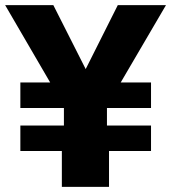

<svg xmlns="http://www.w3.org/2000/svg" viewBox="-32 -725 664 745"><path d="M208 0V-139H47V-238H216V-306H47V-405H184L172 -389L-12 -705H175L304 -450H297L425 -705H612L427 -389L415 -405H554V-306H383V-238H554V-139H391V0Z"/></svg>

Font: Nunito Sans 8pt Black
Style: Regular
Weight: 900
Version: Version 3.101;gftools[0.9.27]